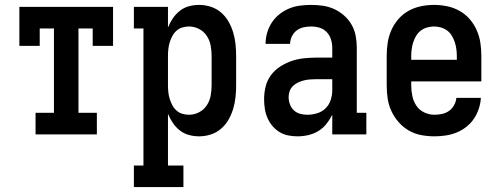

<svg xmlns="http://www.w3.org/2000/svg" viewBox="-20 -548 2040 783"><path d="M125 0V-88H200V-432H142V-361H59V-520H441V-361H358V-432H300V-88H375V0Z M526 215V127H565V-432H526V-520H665V-436Q673 -456 685 -473.5Q697 -491 713.5 -504Q730 -517 750.5 -522.5Q771 -528 792 -528Q816 -528 839.5 -520.5Q863 -513 881.5 -497Q900 -481 912 -460Q924 -439 931 -415.5Q938 -392 940.5 -368Q943 -344 943 -320V-200Q943 -176 940.5 -152Q938 -128 931 -104.5Q924 -81 912 -60Q900 -39 881.5 -23Q863 -7 839.5 0.5Q816 8 792 8Q771 8 750.5 2.5Q730 -3 713.5 -16Q697 -29 685 -46.5Q673 -64 665 -84V127H728V215ZM751 -80Q772 -80 791.5 -90Q811 -100 823 -118Q835 -136 839 -157.5Q843 -179 843 -200V-320Q843 -341 839 -362.5Q835 -384 823 -402Q811 -420 791.5 -430Q772 -440 751 -440Q737 -440 723.5 -436Q710 -432 699.5 -422.5Q689 -413 682.5 -400.5Q676 -388 672 -375Q668 -362 666.5 -348Q665 -334 665 -320V-200Q665 -186 666.5 -172Q668 -158 672 -145Q676 -132 682.5 -119.5Q689 -107 699.5 -97.5Q710 -88 723.5 -84Q737 -80 751 -80Z M1193 8Q1173 8 1154 4Q1135 0 1119 -10Q1103 -20 1090.5 -35Q1078 -50 1070.5 -67.5Q1063 -85 1060 -104.5Q1057 -124 1057 -143Q1057 -169 1063 -194Q1069 -219 1084 -240Q1099 -261 1121 -275.5Q1143 -290 1167 -298.5Q1191 -307 1217 -310Q1243 -313 1268 -313H1335V-354Q1335 -371 1329.5 -388Q1324 -405 1312 -417.5Q1300 -430 1283 -435Q1266 -440 1249 -440Q1233 -440 1217.5 -436.5Q1202 -433 1189.5 -423.5Q1177 -414 1170 -399Q1163 -384 1163 -369H1063Q1063 -392 1069.5 -414.5Q1076 -437 1088.5 -456Q1101 -475 1119 -489.5Q1137 -504 1158.5 -513Q1180 -522 1203 -525Q1226 -528 1249 -528Q1273 -528 1297 -524.5Q1321 -521 1343 -511Q1365 -501 1383.5 -484.5Q1402 -468 1414 -447Q1426 -426 1430.5 -402Q1435 -378 1435 -354V-88H1474V0H1335V-80Q1325 -60 1311 -42.5Q1297 -25 1278 -13.5Q1259 -2 1237 3Q1215 8 1193 8ZM1233 -80Q1253 -80 1273 -86Q1293 -92 1307.5 -106Q1322 -120 1328.5 -140Q1335 -160 1335 -180V-225H1268Q1256 -225 1243.5 -224Q1231 -223 1219 -220Q1207 -217 1195.5 -211.5Q1184 -206 1175 -197.5Q1166 -189 1161.5 -177Q1157 -165 1157 -153Q1157 -138 1162 -123.5Q1167 -109 1178 -98.5Q1189 -88 1203.5 -84Q1218 -80 1233 -80Z M1752 8Q1725 8 1698 3Q1671 -2 1647.5 -15.5Q1624 -29 1606 -49.5Q1588 -70 1576.5 -94.5Q1565 -119 1561 -146Q1557 -173 1557 -200V-320Q1557 -347 1561 -373.5Q1565 -400 1576 -425Q1587 -450 1605 -470.5Q1623 -491 1646.5 -504Q1670 -517 1696.5 -522.5Q1723 -528 1750 -528Q1777 -528 1803.5 -522.5Q1830 -517 1853.5 -504Q1877 -491 1895 -470.5Q1913 -450 1924 -425Q1935 -400 1939 -373.5Q1943 -347 1943 -320V-216H1657V-200Q1657 -178 1661.5 -156.5Q1666 -135 1678 -117Q1690 -99 1710 -89.5Q1730 -80 1752 -80Q1768 -80 1783.5 -83.5Q1799 -87 1811.5 -96Q1824 -105 1832 -119.5Q1840 -134 1841 -149H1941Q1940 -127 1932.5 -104.5Q1925 -82 1912.5 -63.5Q1900 -45 1881.5 -30.5Q1863 -16 1842 -7.5Q1821 1 1798 4.5Q1775 8 1752 8ZM1843 -304V-320Q1843 -334 1841 -348.5Q1839 -363 1834.5 -376.5Q1830 -390 1822.5 -402.5Q1815 -415 1803.5 -423.5Q1792 -432 1778 -436Q1764 -440 1750 -440Q1736 -440 1722 -436Q1708 -432 1696.5 -423.5Q1685 -415 1677.5 -402.5Q1670 -390 1665.5 -376.5Q1661 -363 1659 -348.5Q1657 -334 1657 -320V-304Z"/></svg>

Font: Iosevka Curly Slab Semibold
Style: Regular
Weight: 600
Monospace: yes
Designer: Belleve Invis
Foundry: Belleve Invis
Version: Version 22.1.2; ttfautohint (v1.8.4)